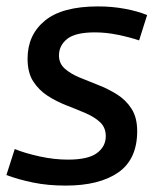

<svg xmlns="http://www.w3.org/2000/svg" viewBox="-33 -569 490 599"><path d="M-13 -23 13 -104Q45 -91 90.5 -81Q136 -71 179 -71Q242 -71 269.5 -91.5Q297 -112 297 -144Q297 -171 279.5 -187.5Q262 -204 234 -216Q206 -228 175 -240Q144 -252 116.5 -269.5Q89 -287 71 -314.5Q53 -342 53 -386Q53 -460 107 -504.5Q161 -549 273 -549Q317 -549 357 -541.5Q397 -534 426 -522L401 -443Q371 -453 334.5 -460.5Q298 -468 263 -468Q202 -468 176.5 -447.5Q151 -427 151 -396Q151 -371 169 -355Q187 -339 214.5 -327.5Q242 -316 273 -304Q304 -292 332 -274.5Q360 -257 377.5 -229.5Q395 -202 395 -160Q395 -72 336 -31Q277 10 172 10Q116 10 70 0.5Q24 -9 -13 -23Z"/></svg>

Font: Georama Medium
Style: Italic
Weight: 500
Italic angle: -9°
Designer: Jean-Baptiste Levee
Foundry: Production Type
Version: Version 1.000